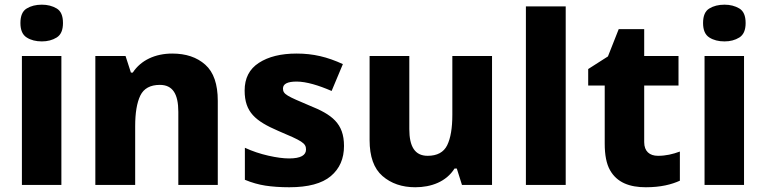

<svg xmlns="http://www.w3.org/2000/svg" viewBox="-20 -787 3259 817"><path d="M158.2 -767.1C132.8 -767.1 111.3 -761.7 93.8 -751C75.7 -740.2 66.9 -719.7 66.9 -689C66.9 -659.2 75.7 -638.7 93.8 -627.4C111.3 -616.2 132.8 -610.8 158.2 -610.8C182.1 -610.8 203.1 -616.2 221.2 -627.4C239.3 -638.7 248 -659.2 248 -689C248 -719.7 239.3 -740.2 221.2 -751C203.1 -761.7 182.1 -767.1 158.2 -767.1ZM73.2 -548.8V0H241.2V-548.8Z M712.9 -559.1C641.1 -559.1 579.6 -531.2 544.9 -478H537.1L514.2 -548.8H385.7V0H555.2V-250C555.2 -306.6 562.5 -350.1 577.1 -380.4C591.8 -410.6 619.6 -425.8 660.2 -425.8C714.8 -425.8 738.8 -387.2 738.8 -311V0H906.7V-357.9C906.7 -428.7 889.2 -480 853.5 -511.7C817.9 -543.5 771 -559.1 712.9 -559.1Z M1443.8 -166C1443.8 -262.2 1392.1 -299.8 1296.9 -337.9C1202.6 -377.9 1184.1 -385.3 1184.1 -410.2C1184.1 -430.2 1203.6 -439.9 1242.2 -439.9C1283.2 -439.9 1336.4 -423.8 1391.1 -399.9L1439 -514.2C1372.6 -544.9 1312.5 -559.1 1242.2 -559.1C1175.3 -559.1 1122.1 -545.9 1081.5 -519.5C1041 -493.2 1021 -454.1 1021 -401.9C1021 -309.6 1066.9 -272 1164.1 -230C1264.6 -187.5 1282.2 -178.2 1282.2 -150.9C1282.2 -127 1260.7 -112.8 1210 -112.8C1186 -112.8 1156.7 -116.7 1122.1 -124.5C1087.4 -132.3 1053.7 -143.6 1022 -158.2V-22C1051.3 -9.8 1080.6 -1.5 1109.4 2.9C1138.2 7.3 1172.4 9.8 1210.9 9.8C1291 9.8 1350.1 -5.9 1387.7 -37.6C1425.3 -69.3 1443.8 -111.8 1443.8 -166Z M1904.8 -548.8V-298.8C1904.8 -242.2 1897.5 -198.7 1882.8 -168.9C1868.2 -139.2 1840.3 -124 1799.8 -124C1745.1 -124 1721.7 -163.6 1721.7 -237.8V-548.8H1552.7V-190.9C1552.7 -121.1 1570.8 -69.8 1607.4 -38.1C1644 -6.3 1690.4 9.8 1747.1 9.8C1814.9 9.8 1878.9 -13.7 1914.1 -69.8H1923.8L1945.8 0H2073.7V-548.8Z M2387.2 -759.8H2217.8V0H2387.2Z M2779.8 -124C2744.1 -124 2721.2 -143.1 2721.2 -182.1V-422.9H2867.2V-548.8H2721.2V-663.1H2612.8L2566.9 -546.9L2482.9 -493.2V-422.9H2553.2V-175.8C2553.2 -127.4 2560.5 -89.8 2575.7 -63C2605.5 -9.8 2659.7 9.8 2728 9.8C2792 9.8 2837.4 -2 2873 -18.1V-142.1C2842.3 -130.9 2813.5 -124 2779.8 -124Z M3063 -767.1C3037.6 -767.1 3016.1 -761.7 2998.5 -751C2980.5 -740.2 2971.7 -719.7 2971.7 -689C2971.7 -659.2 2980.5 -638.7 2998.5 -627.4C3016.1 -616.2 3037.6 -610.8 3063 -610.8C3086.9 -610.8 3107.9 -616.2 3126 -627.4C3144 -638.7 3152.8 -659.2 3152.8 -689C3152.8 -719.7 3144 -740.2 3126 -751C3107.9 -761.7 3086.9 -767.1 3063 -767.1ZM2978 -548.8V0H3146V-548.8Z"/></svg>

Font: Noto Reveo Sans
Style: Regular
Weight: 800
Designer: Monotype Design Team
Foundry: Monotype Imaging Inc.
Version: Version 2.007